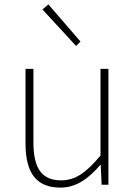

<svg xmlns="http://www.w3.org/2000/svg" viewBox="-20 -840 617 873"><path d="M255 13C328 13 383 -29 436 -90H438L442 0H473V-527H437V-133C372 -55 323 -20 258 -20C169 -20 132 -76 132 -192V-527H96V-188C96 -51 147 13 255 13ZM326 -631 346 -651 200 -820 173 -797Z"/></svg>

Font: Noto Sans T Chinese Thin
Style: Regular
Weight: 100
Designer: Ryoko NISHIZUKA (kana & ideographs); Paul D. Hunt (Latin, Greek & Cyrillic); Wenlong ZHANG (bopomofo); Sandoll Communica
Foundry: Adobe Systems Incorporated
Version: Version 1.000;PS 1;hotconv 1.0.78;makeotf.lib2.5.61930